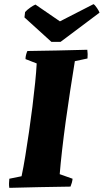

<svg xmlns="http://www.w3.org/2000/svg" viewBox="-20 -900 500 926"><path d="M25 6Q23 -5 23.5 -16Q24 -27 25 -38L84 -50Q93 -92 102 -147.5Q111 -203 120 -264.5Q129 -326 136.5 -386.5Q144 -447 149.5 -501Q155 -555 157 -594L103 -615Q103 -625 105.5 -635Q108 -645 112 -654Q184 -655 256.5 -656.5Q329 -658 401 -660Q404 -640 402 -618L341 -605Q330 -537 318.5 -462.5Q307 -388 297 -315Q287 -242 279.5 -176Q272 -110 268 -60L330 -38Q329 -28 326.5 -19Q324 -10 320 0Q244 1 170.5 2.5Q97 4 25 6ZM228 -698 98 -816 101 -842Q111 -853 126 -863.5Q141 -874 151 -878L269 -797L431 -880Q438 -876 448 -861Q458 -846 460 -839L272 -698Z"/></svg>

Font: Labrada ExtraBold
Style: Italic
Weight: 800
Italic angle: -7°
Designer: Mercedes Jáuregui
Foundry: Omnibus-Type Team
Version: Version 1.000; ttfautohint (v1.8.4.7-5d5b)